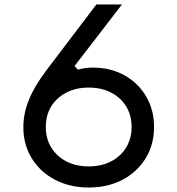

<svg xmlns="http://www.w3.org/2000/svg" viewBox="-20 -820 790 855"><path d="M375 15Q291 15 225 -19.5Q159 -54 121.5 -115Q84 -176 84 -254Q84 -314 108.5 -375Q133 -436 186 -506L409 -800H523L312 -526L327 -510Q341 -514 358 -516.5Q375 -519 393 -519Q472 -519 533.5 -485Q595 -451 630.5 -391Q666 -331 666 -254Q666 -176 628.5 -115Q591 -54 525.5 -19.5Q460 15 375 15ZM184 -254Q184 -203 208 -163.5Q232 -124 275 -101.5Q318 -79 375 -79Q432 -79 475 -101.5Q518 -124 542 -163.5Q566 -203 566 -254Q566 -307 542 -346Q518 -385 475 -407.5Q432 -430 375 -430Q318 -430 275 -407.5Q232 -385 208 -346Q184 -307 184 -254Z"/></svg>

Font: Martian Mono SemiExpanded Light
Style: Regular
Weight: 300
Width: 6
Monospace: yes
Designer: Roman Shamin
Foundry: Evil Martians
Version: Version 0.930